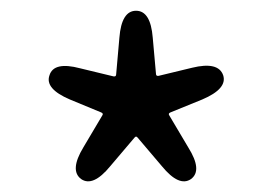

<svg xmlns="http://www.w3.org/2000/svg" viewBox="-20 -818 507 357"><path d="M185 -509Q153 -470 131 -485Q109 -501 135 -544L170 -603Q173 -607 168 -609L110 -633Q63 -653 72 -678Q80 -704 129 -691L191 -676Q196 -675 196 -680L202 -748Q206 -798 233 -798Q260 -798 264 -748L270 -681Q270 -676 275 -677L337 -692Q386 -704 395 -678Q403 -653 356 -633L297 -609Q292 -607 295 -603L330 -544Q357 -501 335 -485Q313 -470 281 -509L236 -562Q233 -566 230 -562Z"/></svg>

Font: Resource Han Rounded KR
Style: Regular
Weight: 400
Designer: Cyano Hao (round all glyphs); Ryoko NISHIZUKA 西塚涼子 (kana, bopomofo & ideographs); Paul D. Hunt (Latin, Greek & Cyrillic)
Foundry: Cyano Hao
Version: 0.990